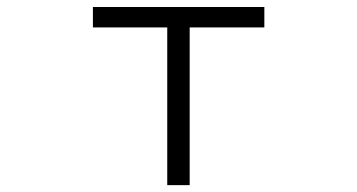

<svg xmlns="http://www.w3.org/2000/svg" viewBox="-20 -539 1040 560"><path d="M467.8 1H533.2V-459H751V-518.6H251V-459H467.8Z"/></svg>

Font: DotumChe
Style: Regular
Weight: 400
Monospace: yes
Version: Version 2.21